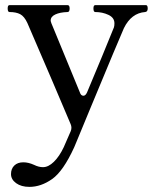

<svg xmlns="http://www.w3.org/2000/svg" viewBox="-20 -502 603 750"><path d="M550 -482Q557 -482 557 -469Q557 -456 547 -455Q493 -451 464 -392Q447 -354 330 -72Q301 -1 287 32Q273 65 270 73Q227 167 183.5 197.5Q140 228 95 228Q63 228 43 213.5Q23 199 23 178Q23 157 36 144.5Q49 132 71 132Q91 132 113 142Q131 151 148 151Q169 151 190.5 130Q212 109 229 73L239 50L256 11Q259 4 259 -3Q259 -10 256 -17Q195 -162 87 -412Q75 -438 59 -446.5Q43 -455 17 -455Q10 -455 10 -469Q10 -482 17 -482H244Q252 -482 252 -469Q252 -455 244 -455Q214 -454 196 -445.5Q178 -437 178 -422V-420Q179 -414 187 -396L292 -141Q296 -128 306 -128Q314 -128 320 -141L378 -280L425 -395Q427 -401 427 -411Q427 -433 403.5 -444Q380 -455 352 -455Q345 -455 345 -469Q345 -482 352 -482Z"/></svg>

Font: Shippori Mincho B1 Medium
Style: Regular
Weight: 500
Designer: FONTDASU
Foundry: FONTDASU / Google Inc. / but / Adobe
Version: Version 3.110; ttfautohint (v1.8.3)